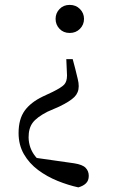

<svg xmlns="http://www.w3.org/2000/svg" viewBox="-20 -551 472 801"><path d="M270.8 -530.6Q296.6 -530.6 313.5 -513.4Q330.5 -496.2 330.5 -472.2Q330.5 -448 313.5 -430.7Q296.6 -413.5 270.8 -413.5Q244.8 -413.5 228.4 -430.7Q211.9 -448 211.9 -472.2Q211.9 -496.2 228.4 -513.4Q244.8 -530.6 270.8 -530.6ZM57.5 4.2Q57.5 -53.7 82.7 -88.9Q107.9 -124.1 158.8 -148.5L199.4 -167.5Q235.7 -185.4 247.6 -197.9Q259.5 -210.4 259.6 -236.1L256.6 -304.3H283.3L293.9 -264.3Q300.6 -236.5 304.5 -220.8Q308.4 -205.1 308.4 -191.4Q308.4 -164.5 290.3 -146.3Q272.1 -128.1 227.1 -106.3L178 -84.9Q133 -61.8 116 -38.5Q99 -15.2 99.3 22.7Q100.3 67.6 127.6 101.5Q154.9 135.3 212.3 168.7L100.9 103.4L289.1 130.2Q324.5 135.7 337.4 149.3Q350.3 163 350.3 182.5Q350.3 202.5 338.6 213.8Q327 225.1 306.8 230.7Q264.5 221.5 220.4 203.7Q176.4 186 139.3 158.5Q102.2 130.9 79.8 92.3Q57.5 53.6 57.5 4.2Z"/></svg>

Font: Noto Serif KR ExtraLight
Style: Regular
Weight: 200
Designer: Ryoko NISHIZUKA 西塚涼子 (kana & ideographs); Frank Grießhammer (Latin, Greek & Cyrillic); Wenlong ZHANG 张文龙 (bopomofo); San
Foundry: Adobe
Version: Version 2.002-H1;hotconv 1.1.0;makeotfexe 2.6.0